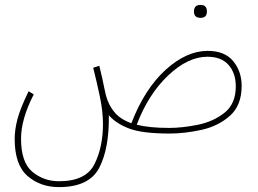

<svg xmlns="http://www.w3.org/2000/svg" viewBox="-20 -533 1053 785"><path d="M826 -486Q826 -513 800 -513Q773 -513 773 -486Q773 -460 800 -460Q826 -460 826 -486ZM671 -10Q591 -10 539 -23Q586 -147 667 -224Q748 -301 828 -301Q885 -301 914.5 -267.5Q944 -234 944 -180Q944 -109 898.5 -72.5Q853 -36 789.5 -23Q726 -10 671 -10ZM221 232Q345 232 386 152.5Q427 73 425 -62Q454 -28 508 -7.5Q562 13 674 13Q735 13 803.5 -2Q872 -17 920 -59.5Q968 -102 968 -182Q968 -241 933.5 -283Q899 -325 829 -325Q742 -325 656.5 -247Q571 -169 517 -29Q476 -44 454 -67.5Q432 -91 420 -122Q412 -143 406 -175Q400 -207 386 -264L361 -256Q376 -197 388.5 -137Q401 -77 401 -26Q401 69 366 138.5Q331 208 221 208Q159 208 112.5 169.5Q66 131 66 34Q66 -46 118 -147L97 -160Q63 -90 51.5 -46.5Q40 -3 40 35Q40 141 92.5 186.5Q145 232 221 232Z"/></svg>

Font: Noto Sans Arabic Condensed Thin
Style: Regular
Weight: 250
Width: 3
Designer: Nadine Chahine
Foundry: Monotype Imaging Inc.
Version: 1.001